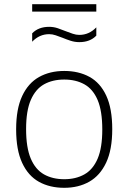

<svg xmlns="http://www.w3.org/2000/svg" viewBox="-20 -887 612 916"><path d="M286.5 9Q217.5 9 166 -19.5Q114.5 -48 85.8 -109.8Q57 -171.5 57 -270Q57 -367.5 85.8 -429Q114.5 -490.5 166.2 -519.5Q218 -548.5 286.5 -548.5Q355.5 -548.5 407 -520.2Q458.5 -492 487 -430.5Q515.5 -369 515.5 -270.5Q515.5 -173 486.5 -111.2Q457.5 -49.5 406 -20.2Q354.5 9 286.5 9ZM286.5 -32Q341.5 -32 382.5 -55Q423.5 -78 445.8 -130Q468 -182 468 -269Q468 -357.5 445.8 -409.8Q423.5 -462 382.5 -484.8Q341.5 -507.5 286.5 -507.5Q231 -507.5 190.2 -484.8Q149.5 -462 127 -410.2Q104.5 -358.5 104.5 -271.5Q104.5 -183 126.8 -130.5Q149 -78 190 -55Q231 -32 286.5 -32ZM358.5 -686Q337 -686 317 -692.5Q297 -699 279 -706.5Q262 -713 246 -718.5Q230 -724 214.5 -724Q168 -724 133.5 -688V-728Q163.5 -759 214.5 -759Q236 -759 256 -752.2Q276 -745.5 294 -738Q311 -731.5 327 -726Q343 -720.5 358.5 -720.5Q405 -720.5 439.5 -756.5V-717Q409.5 -686 358.5 -686ZM133.5 -831.5V-867H439.5V-831.5Z"/></svg>

Font: Encode Sans SmExp XLt
Style: Regular
Weight: 200
Width: 6
Designer: Multiple Designers
Foundry: Impallari Type
Version: Version 3.002; ttfautohint (v1.8.3) -l 8 -r 50 -G 200 -x 14 